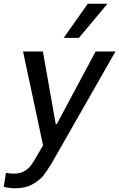

<svg xmlns="http://www.w3.org/2000/svg" viewBox="-27 -804 642 1034"><path d="M55 210Q25 210 -7 202L5 127Q27 131 47 131Q79 131 101 119.5Q123 108 138.5 88Q154 68 174 32L205 -21L97 -527H204L273 -136H279L488 -527H595L252 74Q228 113 209.5 138Q191 163 151.5 186.5Q112 210 55 210ZM316 -600 446 -784H552L398 -600Z"/></svg>

Font: Be Vietnam Medium
Style: Italic
Weight: 500
Italic angle: -9.444°
Designer: Gabriel Lam
Foundry: TypeRant
Version: Version 3.000